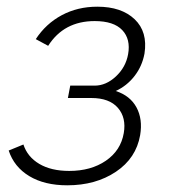

<svg xmlns="http://www.w3.org/2000/svg" viewBox="-20 -548 513 574"><path d="M181 6Q113 6 67.5 -21.5Q22 -49 6 -98L50 -116Q62 -79 97.5 -58Q133 -37 187 -37Q252 -37 296.5 -67.5Q341 -98 350 -150Q358 -196 332.5 -225.5Q307 -255 253 -255H183L190 -292H263Q297 -292 326.5 -319.5Q356 -347 363 -386Q371 -431 345.5 -458Q320 -485 263 -485Q171 -485 124 -411L87 -431Q117 -477 164.5 -502.5Q212 -528 271 -528Q343 -528 382.5 -490.5Q422 -453 412 -388Q405 -350 382 -320.5Q359 -291 326 -276Q369 -262 388 -227Q407 -192 399 -144Q387 -75 326.5 -34.5Q266 6 181 6Z"/></svg>

Font: Raleway Light
Style: Italic
Weight: 300
Italic angle: -12°
Designer: Matt McInerney, Pablo Impallari, Rodrigo Fuenzalida
Foundry: Matt McInerney, Pablo Impallari, Rodrigo Fuenzalida
Version: Version 4.026